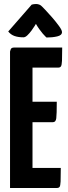

<svg xmlns="http://www.w3.org/2000/svg" viewBox="-20 -937 340 957"><path d="M30 0V-680Q30 -680 33 -690Q36 -700 50 -700H290Q290 -655 289 -634Q288 -613 284 -606.5Q280 -600 270 -600H142V-100H283Q283 -53 282 -32Q281 -11 277 -5.5Q273 0 263 0ZM38 -328V-430H263Q263 -367 260.5 -347.5Q258 -328 244 -328ZM212 -750Q212 -750 206.5 -755Q201 -760 193 -769.5Q185 -779 176 -791.5Q167 -804 159 -818Q159 -818 153 -808Q147 -798 137 -784.5Q127 -771 116.5 -761Q106 -751 97 -751Q71 -751 52.5 -757.5Q34 -764 21 -780L138 -914Q149 -917 160 -917Q168 -917 176 -914Q184 -911 191 -903Q191 -903 206 -887.5Q221 -872 240 -850Q259 -828 274 -807.5Q289 -787 289 -777Q289 -761 265 -755.5Q241 -750 212 -750Z"/></svg>

Font: Yanone Kaffeesatz
Style: Bold
Weight: 700
Designer: Yanone (Cyrillic: Daniel Pouzeot, Huerta Tipografica, and Cyreal)
Foundry: Yanone
Version: Version 2.003